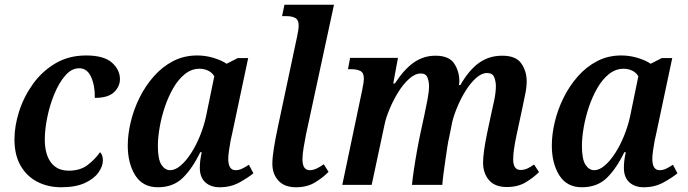

<svg xmlns="http://www.w3.org/2000/svg" viewBox="-20 -780 2902 810"><path d="M238 10Q183 10 138.5 -12.5Q94 -35 67.5 -80Q41 -125 41 -192Q41 -248 60.5 -309.5Q80 -371 118.5 -425Q157 -479 213.5 -512.5Q270 -546 343 -546Q418 -546 452 -516Q486 -486 486 -446Q486 -415 461 -391Q436 -367 380 -367Q381 -418 364.5 -455Q348 -492 314 -492Q282 -492 255.5 -461.5Q229 -431 209.5 -384Q190 -337 179.5 -285.5Q169 -234 169 -192Q169 -129 195 -94.5Q221 -60 270 -60Q319 -60 350.5 -84.5Q382 -109 402 -138Q414 -127 414 -103Q414 -79 395.5 -52.5Q377 -26 338 -8Q299 10 238 10Z M646 10Q582 10 550.5 -40.5Q519 -91 519 -166Q519 -213 531.5 -265.5Q544 -318 568.5 -367.5Q593 -417 628.5 -457.5Q664 -498 710 -522Q756 -546 812 -546Q848 -546 882 -535.5Q916 -525 936 -511L983 -535H1027L960 -219Q957 -208 953 -187.5Q949 -167 946 -145Q943 -123 943 -110Q943 -62 974 -62Q988 -62 1001.5 -68.5Q1015 -75 1030 -85L1049 -49Q1026 -30 989.5 -10Q953 10 907 10Q869 10 846 -11Q823 -32 823 -72Q823 -89 825 -104Q827 -119 831 -138H825Q791 -68 750.5 -29Q710 10 646 10ZM698 -62Q719 -62 742 -81.5Q765 -101 786 -133.5Q807 -166 823.5 -206.5Q840 -247 849 -288L884 -458Q875 -474 858 -482Q841 -490 822 -490Q788 -490 760 -467.5Q732 -445 711 -408.5Q690 -372 675.5 -329Q661 -286 653.5 -242.5Q646 -199 646 -165Q646 -108 661 -85Q676 -62 698 -62Z M1229 10Q1180 10 1154.5 -18Q1129 -46 1129 -89Q1129 -115 1135.5 -155.5Q1142 -196 1151 -238L1233 -624Q1240 -655 1240 -673Q1240 -696 1226 -704Q1212 -712 1187 -712H1170L1180 -760H1389L1271 -213Q1266 -188 1261 -158Q1256 -128 1256 -108Q1256 -62 1287 -62Q1300 -62 1314.5 -68.5Q1329 -75 1346 -87L1366 -55Q1344 -32 1310 -11Q1276 10 1229 10Z M2118 9Q2068 9 2043 -20Q2018 -49 2018 -94Q2018 -136 2035 -218L2052 -298Q2057 -319 2064.5 -354.5Q2072 -390 2072 -417Q2072 -436 2065 -454Q2058 -472 2035 -472Q2012 -472 1988.5 -451Q1965 -430 1945 -398Q1925 -366 1910 -330.5Q1895 -295 1888 -266L1875 -201Q1871 -186 1867 -159Q1863 -132 1858.5 -101.5Q1854 -71 1850.5 -43.5Q1847 -16 1846 0H1718Q1720 -23 1726 -63.5Q1732 -104 1740 -148Q1748 -192 1755 -224L1771 -298Q1777 -325 1783.5 -360Q1790 -395 1790 -417Q1790 -435 1783.5 -452.5Q1777 -470 1755 -470Q1731 -470 1706 -447.5Q1681 -425 1660 -391Q1639 -357 1623.5 -320Q1608 -283 1602 -253L1548 0H1424L1508 -400Q1511 -414 1513 -427.5Q1515 -441 1515 -449Q1515 -473 1500.5 -480.5Q1486 -488 1462 -488H1448L1457 -536H1659L1639 -428H1646Q1685 -488 1726 -516.5Q1767 -545 1817 -545Q1873 -545 1895 -513.5Q1917 -482 1918 -439Q1918 -431 1916 -421H1922Q1958 -484 2000.5 -514.5Q2043 -545 2099 -545Q2157 -545 2179.5 -512Q2202 -479 2202 -437Q2202 -411 2195 -379Q2188 -347 2183 -321L2159 -209Q2153 -181 2149 -155Q2145 -129 2145 -108Q2145 -63 2176 -63Q2191 -63 2204.5 -69Q2218 -75 2233 -86L2254 -54Q2231 -31 2198 -11Q2165 9 2118 9Z M2435 10Q2371 10 2339.5 -40.5Q2308 -91 2308 -166Q2308 -213 2320.5 -265.5Q2333 -318 2357.5 -367.5Q2382 -417 2417.5 -457.5Q2453 -498 2499 -522Q2545 -546 2601 -546Q2637 -546 2671 -535.5Q2705 -525 2725 -511L2772 -535H2816L2749 -219Q2746 -208 2742 -187.5Q2738 -167 2735 -145Q2732 -123 2732 -110Q2732 -62 2763 -62Q2777 -62 2790.5 -68.5Q2804 -75 2819 -85L2838 -49Q2815 -30 2778.5 -10Q2742 10 2696 10Q2658 10 2635 -11Q2612 -32 2612 -72Q2612 -89 2614 -104Q2616 -119 2620 -138H2614Q2580 -68 2539.5 -29Q2499 10 2435 10ZM2487 -62Q2508 -62 2531 -81.5Q2554 -101 2575 -133.5Q2596 -166 2612.5 -206.5Q2629 -247 2638 -288L2673 -458Q2664 -474 2647 -482Q2630 -490 2611 -490Q2577 -490 2549 -467.5Q2521 -445 2500 -408.5Q2479 -372 2464.5 -329Q2450 -286 2442.5 -242.5Q2435 -199 2435 -165Q2435 -108 2450 -85Q2465 -62 2487 -62Z"/></svg>

Font: Noto Serif SemiCondensed SemiBold
Style: Italic
Weight: 600
Width: 4
Italic angle: -12°
Designer: Monotype Design Team
Foundry: Monotype Imaging Inc.
Version: Version 2.014; ttfautohint (v1.8.4.7-5d5b)